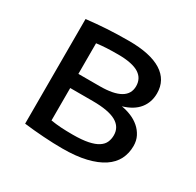

<svg xmlns="http://www.w3.org/2000/svg" viewBox="-117 -630 784 769"><g transform="rotate(30 275.0 -245.5)"><path d="M499 -143.1C499 -159.7 495.7 -174.5 489 -187.5C482.3 -200.5 473.5 -211.8 462.4 -221.4C451.3 -231 438.6 -238.9 424.1 -244.9C409.6 -250.9 394.5 -255.2 378.9 -257.8C411.1 -267.3 435.2 -281.9 451.2 -301.8C467.1 -321.6 475.1 -345.4 475.1 -373C475.1 -413.7 457.9 -444.9 423.6 -466.6C389.2 -488.2 339 -499 272.9 -499C236.5 -499 202.6 -498 171.1 -496.1C139.7 -494.1 108.7 -491.4 78.1 -487.8V-3.9C107.1 -0.3 137.2 2.5 168.5 4.6C199.7 6.8 229.2 7.8 256.8 7.8C298.8 7.8 335 4.2 365.5 -3.2C395.9 -10.5 421.1 -20.8 440.9 -33.9C460.8 -47.1 475.4 -63 484.9 -81.5C494.3 -100.1 499 -120.6 499 -143.1ZM388.2 -356C388.2 -307.5 346 -283.2 261.7 -283.2H163.1V-424.8C178.1 -426.8 193.2 -428.1 208.5 -429C223.8 -429.8 241.7 -430.2 262.2 -430.2C285 -430.2 304.4 -428.5 320.6 -425C336.7 -421.6 349.7 -416.7 359.6 -410.2C369.5 -403.6 376.8 -395.8 381.3 -386.7C385.9 -377.6 388.2 -367.4 388.2 -356ZM409.2 -141.1C409.2 -129.4 407.1 -118.7 402.8 -108.9C398.6 -99.1 391 -90.7 380.1 -83.5C369.2 -76.3 354.4 -70.8 335.7 -66.9C317 -63 293.1 -61 264.2 -61C244 -61 226.1 -61.5 210.4 -62.5C194.8 -63.5 179 -65.3 163.1 -67.9V-217.8H267.6C316.1 -217.8 351.8 -211.3 374.8 -198.5C397.7 -185.6 409.2 -166.5 409.2 -141.1Z"/></g></svg>

Font: CodeNewRoman Nerd Font Mono
Style: Regular
Weight: 400
Monospace: yes
Designer: Sam Radian
Foundry: Code New Roman
Version: Version 2.00 November 29, 2014;Nerd Fonts 3.2.1